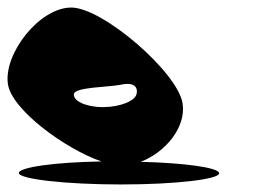

<svg xmlns="http://www.w3.org/2000/svg" viewBox="-26 -733 738 509"><path d="M24 -274C26 -258 149 -244 295 -244C441 -244 557 -258 555 -274C553 -289 463 -301 347 -304C412 -329 468 -395 458 -459C446 -540 247 -713 163 -713C78 -713 -17 -590 -5 -510C5 -442 147 -338 243 -305C117 -303 22 -289 24 -274ZM170 -484C173 -502 261 -502 292 -508C325 -516 341 -505 336 -484C333 -466 293 -449 247 -449C201 -449 167 -466 170 -484Z"/></svg>

Font: Ampere
Style: SCRevIta
Weight: 400
Version: Version 1